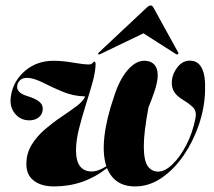

<svg xmlns="http://www.w3.org/2000/svg" viewBox="-20 -676 788 706"><path d="M514 -452.5Q547.5 -450.5 556.8 -421.5Q566 -392.5 547.5 -338.5Q537.5 -308.5 526 -281.5Q508.5 -188 508.8 -136.8Q509 -85.5 523.2 -65.2Q537.5 -45 562 -45Q586.5 -45 614.2 -71.8Q642 -98.5 665 -142.8Q688 -187 698.5 -240Q704 -267.5 689.8 -281.2Q675.5 -295 658 -305.5Q630 -322 620 -338.8Q610 -355.5 612 -379.5Q614.5 -406.5 633.2 -429.8Q652 -453 678 -453Q738.5 -453 734 -342Q732.5 -280 711.5 -218Q690.5 -156 655.2 -104.5Q620 -53 574.2 -21.8Q528.5 9.5 477 9.5Q437.5 9.5 411.8 -8.2Q386 -26 373.5 -58Q288.5 9.5 178.5 9.5Q132 9.5 104.5 -11.5Q77 -32.5 77 -72.5Q77 -112.5 96.8 -144.2Q116.5 -176 146.2 -201.2Q176 -226.5 207 -247.2Q238 -268 262 -286Q286 -304 293 -321.5Q249.5 -322.5 211 -338.5Q172.5 -354.5 140.8 -370.8Q109 -387 85.5 -389.5Q64.5 -391 54.8 -382Q45 -373 43.5 -362Q38.5 -335 81 -322.5Q109.5 -314 124.2 -302.2Q139 -290.5 137 -271Q135 -253.5 121.2 -243.5Q107.5 -233.5 88 -233.5Q54.5 -233.5 34 -259.5Q13.5 -285.5 20.5 -325Q29.5 -379.5 72.8 -416Q116 -452.5 176.5 -452.5Q210 -452.5 248.2 -445.8Q286.5 -439 308 -439Q316 -439 320.2 -444.2Q324.5 -449.5 327.5 -449.5Q331.5 -449 331.5 -440Q331 -411.5 320 -372.2Q309 -333 295 -288.8Q281 -244.5 270.2 -201.5Q259.5 -158.5 259.5 -123.5Q259.5 -83.5 274.5 -64.5Q289.5 -45.5 316.5 -45.5Q342 -45.5 371 -65Q356.5 -109 364 -174.8Q371.5 -240.5 399.5 -321.5Q420 -385.5 450.8 -420Q481.5 -454.5 514 -452.5ZM349.5 -477.5Q343.5 -474.5 341 -476.5Q339.5 -479 344 -483.5L520 -648.5Q528 -656 534 -656Q539.5 -656 544 -648.5L635 -483.5Q638 -479 633.5 -476.5Q631.5 -474.5 626.5 -477.5L507.5 -553.5Z"/></svg>

Font: Fraunces 144pt S000
Style: Bold Italic
Weight: 700
Italic angle: -16°
Version: Version 1.000; ttfautohint (v1.8.3)